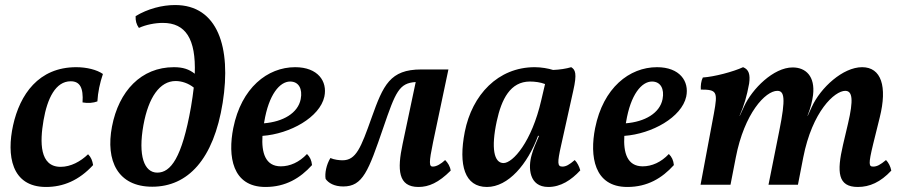

<svg xmlns="http://www.w3.org/2000/svg" viewBox="-20 -734 3591 763"><path d="M163 9C231 9 294 -17 350 -78C347 -96 342 -109 330 -121C300 -92 261 -71 221 -71C137 -71 138 -169 153 -256C168 -343 201 -411 261 -411C297 -411 312 -386 308 -327C329 -323 351 -325 367 -331C369 -367 377 -405 389 -440C365 -457 324 -467 283 -467C133 -467 59 -358 32 -236C6 -118 24 9 163 9Z M676 -714C624 -714 567 -699 519 -670C518 -652 522 -637 532 -623C560 -636 597 -643 627 -643C718 -643 759 -579 754 -441C731 -459 707 -467 671 -467C541 -467 452 -372 425 -231C399 -95 448 8 585 8C726 8 829 -100 865 -326C900 -546 845 -714 676 -714ZM605 -48C553 -48 528 -115 550 -237C570 -347 615 -412 678 -412C702 -412 729 -403 750 -386C747 -362 744 -337 739 -309C703 -105 658 -48 605 -48Z M1153 -467C1043 -467 939 -385 907 -225C885 -114 902 9 1035 9C1115 9 1173 -26 1220 -78C1218 -97 1212 -110 1200 -122C1169 -89 1132 -73 1096 -73C1034 -73 1019 -128 1023 -194C1133 -202 1251 -268 1269 -350C1282 -411 1243 -467 1153 -467ZM1175 -340C1164 -284 1104 -250 1029 -244C1029 -245 1030 -247 1030 -249C1048 -359 1092 -410 1133 -410C1167 -410 1183 -381 1175 -340Z M1749 -98C1733 -83 1715 -72 1700 -72C1685 -72 1684 -87 1701 -169L1762 -458H1654C1530 -458 1503 -396 1457 -267C1414 -146 1395 -97 1341 -97C1330 -97 1308 -99 1293 -106C1277 -80 1270 -45 1274 -23C1285 -7 1308 7 1344 7C1422 7 1444 -54 1503 -226C1552 -369 1566 -404 1632 -408L1580 -162C1558 -59 1562 9 1643 9C1684 9 1723 -8 1771 -56C1769 -72 1760 -87 1749 -98Z M2264 -98C2242 -79 2229 -72 2215 -72C2195 -72 2194 -86 2210 -157L2258 -373C2274 -443 2266 -457 2250 -467C2230 -461 2204 -457 2178 -456C2159 -462 2131 -467 2105 -467C1959 -467 1856 -357 1827 -210C1801 -77 1827 9 1915 9C2000 9 2077 -82 2118 -194H2122C2112 -171 2098 -139 2093 -119C2078 -68 2082 9 2159 9C2208 9 2250 -18 2286 -57C2282 -72 2274 -88 2264 -98ZM1981 -86C1943 -86 1931 -145 1954 -252C1973 -340 2008 -410 2086 -410C2106 -410 2128 -407 2146 -400L2131 -336C2093 -170 2018 -86 1981 -86Z M2591 -467C2481 -467 2377 -385 2345 -225C2323 -114 2340 9 2473 9C2553 9 2611 -26 2658 -78C2656 -97 2650 -110 2638 -122C2607 -89 2570 -73 2534 -73C2472 -73 2457 -128 2461 -194C2571 -202 2689 -268 2707 -350C2720 -411 2681 -467 2591 -467ZM2613 -340C2602 -284 2542 -250 2467 -244C2467 -245 2468 -247 2468 -249C2486 -359 2530 -410 2571 -410C2605 -410 2621 -381 2613 -340Z M3389 9C3436 9 3479 -10 3522 -56C3519 -72 3511 -88 3501 -98C3478 -79 3465 -72 3450 -72C3433 -72 3430 -80 3450 -162L3476 -267C3507 -391 3482 -467 3406 -467C3330 -467 3241 -386 3206 -309L3190 -274H3189C3201 -304 3208 -332 3211 -356C3220 -431 3182 -466 3130 -466C3054 -466 2969 -381 2937 -311L2920 -274H2919C2937 -315 2948 -352 2957 -402C2962 -438 2956 -458 2933 -467C2894 -449 2819 -429 2773 -426C2766 -412 2764 -393 2765 -378C2829 -378 2833 -370 2817 -283L2764 0H2883L2904 -108C2938 -284 3022 -373 3069 -373C3097 -373 3103 -344 3077 -215L3034 0H3151L3172 -108C3208 -292 3297 -373 3339 -373C3368 -373 3372 -337 3350 -243L3330 -158C3305 -50 3309 9 3389 9Z"/></svg>

Font: Vollkorn Semibold
Style: Italic
Weight: 600
Italic angle: -11°
Designer: Friedrich Althausen
Foundry: Friedrich Althausen
Version: Version 4.015;PS 004.015;hotconv 1.0.88;makeotf.lib2.5.64775